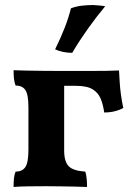

<svg xmlns="http://www.w3.org/2000/svg" viewBox="-20 -740 522 763"><path d="M34 3Q34 -17 35.5 -31.5Q37 -46 42 -58Q69 -58 81 -76.5Q93 -95 93 -145V-313Q93 -364 81 -382Q69 -400 42 -400Q37 -413 35.5 -427.5Q34 -442 34 -461Q55 -460 84 -459.5Q113 -459 150.5 -458.5Q188 -458 235 -458V-142Q235 -98 253 -79.5Q271 -61 319 -58Q323 -46 324.5 -29Q326 -12 326 3Q304 2 275.5 1.5Q247 1 218 0.5Q189 0 164 0Q127 0 91.5 0.5Q56 1 34 3ZM394 -293Q390 -324 380 -348Q370 -372 347.5 -385.5Q325 -399 280 -399H204L228 -458Q290 -458 332.5 -458Q375 -458 403.5 -458.5Q432 -459 453 -460Q454 -443 455.5 -416Q457 -389 461 -361Q465 -333 470 -311Q456 -303 436.5 -298Q417 -293 394 -293ZM267 -530Q248 -530 229.5 -534Q211 -538 199 -544Q222 -591 237 -629.5Q252 -668 262 -707Q283 -715 306 -717.5Q329 -720 351 -720Q364 -719 376.5 -718Q389 -717 398 -715Q362 -672 328 -624Q294 -576 267 -530Z"/></svg>

Font: Vollkorn
Style: Bold
Weight: 700
Designer: Friedrich Althausen
Foundry: Friedrich Althausen
Version: Version 5.000